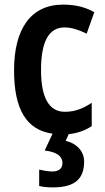

<svg xmlns="http://www.w3.org/2000/svg" viewBox="-20 -573 455 833"><path d="M345 128C345 85 315 50 265 38L278 9C316 5 348 -6 378 -26V-127C340 -102 306 -88 261 -88C193 -88 158 -149 158 -269C158 -391 191 -454 260 -454C290 -454 321 -444 356 -427L389 -520C356 -539 314 -553 254 -553C113 -553 41 -447 41 -268C41 -98 95 -9 208 7L174 80C226 86 251 105 251 134C251 159 234 171 207 171C191 171 167 167 150 163V234C167 238 186 240 210 240C308 240 345 200 345 128Z"/></svg>

Font: Noto Sans Sinhala UI Condensed SemiBold
Style: Regular
Weight: 600
Width: 3
Designer: Jelle Bosma - Monotype Design Team
Foundry: Monotype Imaging Inc.
Version: Version 2.006